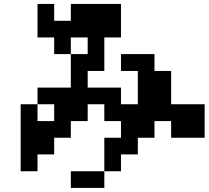

<svg xmlns="http://www.w3.org/2000/svg" viewBox="-20 -796 1040 957"><path d="M167 -192.4H250V-276.4H167ZM83 57.6V-276.4H167V-359.4H333V-526.4H250V-609.4H167V-776.4H250V-692.4H333V-776.4H583V-609.4H500V-442.4H417V-359.4H583V-276.4H667V-442.4H583V-526.4H750V-442.4H833V-276.4H1000V-109.4H833V-192.4H750V-109.4H667V-26.4H583V57.6H500V140.6H333V57.6H500V-109.4H583V-192.4H500V-276.4H417V-192.4H333V-109.4H250V-26.4H167V57.6ZM333 -526.4H417V-609.4H333Z"/></svg>

Font: KH Dot Dougenzaka 12
Style: Regular
Weight: 400
Designer: Original version for X68000 by Keitarou Hiraki (http://hp.vector.co.jp/authors/VA000874/) / TrueType conversion by Homem
Version: Version 1.00.20150527